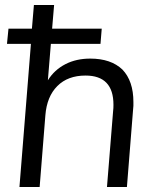

<svg xmlns="http://www.w3.org/2000/svg" viewBox="-20 -750 625 770"><path d="M342 -515Q425 -515 471 -471Q515 -425 515 -341Q515 -332 515 -325.5Q515 -319 514 -314L489 0H409L434 -309Q435 -314 435 -330Q435 -447 323 -447Q252 -447 210 -405Q168 -363 162 -288L139 0H58L104 -574H8L14 -635H108L116 -730H197L189 -635H388L383 -574H184L172 -428Q198 -470 243 -493Q286 -515 342 -515Z"/></svg>

Font: PRinguin Sans
Style: Italic
Weight: 400
Designer: Vernon Adams
Foundry: Vernon Adams
Version: ""